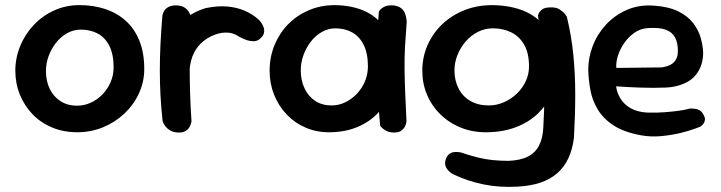

<svg xmlns="http://www.w3.org/2000/svg" viewBox="-20 -520 2823 752"><path d="M283 -2Q229 -2 184.5 -20.5Q140 -39 108 -72Q76 -105 58 -149Q40 -193 40 -243Q40 -293 59 -339.5Q78 -386 112 -422Q146 -458 192 -479Q238 -500 291 -500Q345 -500 391 -485Q437 -470 471.5 -439.5Q506 -409 525.5 -361.5Q545 -314 545 -250Q545 -200 524.5 -155Q504 -110 467.5 -75.5Q431 -41 383.5 -21.5Q336 -2 283 -2ZM281 -106Q310 -106 336 -118Q362 -130 382 -151Q402 -172 413.5 -199Q425 -226 425 -256Q425 -307 408.5 -340Q392 -373 363 -388.5Q334 -404 296 -404Q268 -404 243 -390Q218 -376 199.5 -352.5Q181 -329 170.5 -300.5Q160 -272 160 -242Q160 -202 175 -171.5Q190 -141 217.5 -123.5Q245 -106 281 -106Z M670 -100Q655 -98 646 -107Q637 -116 633 -128Q629 -140 628 -150Q627 -160 627 -160Q622 -180 620 -191.5Q618 -203 618.5 -212Q619 -221 619.5 -232.5Q620 -244 621 -265Q625 -324 645.5 -369Q666 -414 702 -444Q738 -474 785 -488Q832 -498 870.5 -494.5Q909 -491 939.5 -477.5Q970 -464 992 -444Q992 -444 996.5 -439.5Q1001 -435 1006 -427Q1011 -419 1013.5 -409.5Q1016 -400 1013.5 -389.5Q1011 -379 998 -368Q987 -358 972 -358.5Q957 -359 943.5 -364Q930 -369 921 -374Q912 -379 912 -379Q891 -393 863.5 -392.5Q836 -392 807 -378Q772 -361 751 -331.5Q730 -302 724 -261Q722 -237 720.5 -221Q719 -205 718 -193Q717 -181 717.5 -168Q718 -155 719 -135Q719 -135 715.5 -127Q712 -119 701.5 -111Q691 -103 670 -100ZM676 -1Q659 -2 647.5 -8.5Q636 -15 629 -24Q622 -33 619.5 -39Q617 -45 617 -45Q611 -99 608.5 -148Q606 -197 606 -245.5Q606 -294 608.5 -346Q611 -398 616 -458Q616 -458 617.5 -464.5Q619 -471 624 -479Q629 -487 640.5 -493Q652 -499 671 -499Q692 -498 703.5 -490Q715 -482 721 -471Q727 -460 728.5 -452Q730 -444 730 -444Q727 -395 725 -348.5Q723 -302 723 -254.5Q723 -207 724.5 -155.5Q726 -104 730 -45Q730 -45 728.5 -38Q727 -31 722 -22Q717 -13 706 -6.5Q695 0 676 -1Z M1274 -2Q1222 -1 1178.5 -19.5Q1135 -38 1103 -71.5Q1071 -105 1053.5 -149Q1036 -193 1036 -243Q1036 -297 1055.5 -344Q1075 -391 1109 -425.5Q1143 -460 1188.5 -479.5Q1234 -499 1286 -500Q1361 -500 1415 -473.5Q1469 -447 1497.5 -391.5Q1526 -336 1526 -250Q1526 -200 1509 -155.5Q1492 -111 1460 -77Q1428 -43 1381 -23Q1334 -3 1274 -2ZM1279 -107Q1307 -107 1332.5 -119.5Q1358 -132 1378 -153Q1398 -174 1409.5 -201.5Q1421 -229 1421 -260Q1421 -311 1404.5 -344Q1388 -377 1359.5 -393Q1331 -409 1293 -409Q1266 -409 1241 -395Q1216 -381 1197.5 -357Q1179 -333 1168.5 -304Q1158 -275 1158 -244Q1158 -205 1173 -173.5Q1188 -142 1215 -124.5Q1242 -107 1279 -107ZM1524 -1Q1505 -1 1493 -7.5Q1481 -14 1475 -20.5Q1469 -27 1469 -27Q1462 -100 1458 -172Q1454 -244 1455.5 -319Q1457 -394 1464 -475Q1464 -475 1469 -481.5Q1474 -488 1486 -494Q1498 -500 1519 -499Q1540 -497 1551.5 -487.5Q1563 -478 1567 -465.5Q1571 -453 1572 -444Q1573 -435 1573 -435Q1569 -384 1566.5 -340Q1564 -296 1564.5 -251.5Q1565 -207 1567 -157Q1569 -107 1572 -46Q1572 -46 1571 -39Q1570 -32 1565.5 -23.5Q1561 -15 1551.5 -8Q1542 -1 1524 -1Z M2007 211Q1937 215 1875 202.5Q1813 190 1758 164Q1758 164 1751.5 160.5Q1745 157 1737 149Q1729 141 1725 130Q1721 119 1726 104Q1731 89 1740.5 82.5Q1750 76 1760.5 75.5Q1771 75 1778 76Q1785 77 1785 77Q1820 89 1850 96.5Q1880 104 1910 107Q1940 110 1972 110Q2019 108 2048 93Q2077 78 2091.5 49.5Q2106 21 2108 -22Q2112 -90 2112 -147.5Q2112 -205 2109 -256Q2106 -307 2100.5 -357Q2095 -407 2087 -459Q2087 -459 2090 -467Q2093 -475 2103.5 -483Q2114 -491 2136 -491Q2158 -492 2172 -483Q2186 -474 2193 -464.5Q2200 -455 2200 -455Q2218 -381 2225.5 -305.5Q2233 -230 2233 -150Q2233 -70 2228 19Q2217 111 2162.5 158.5Q2108 206 2007 211ZM1889 -2Q1833 -1 1786.5 -19.5Q1740 -38 1705.5 -71.5Q1671 -105 1652.5 -149Q1634 -193 1634 -243Q1634 -297 1655 -344Q1676 -391 1712.5 -425.5Q1749 -460 1797.5 -479.5Q1846 -499 1902 -500Q1983 -500 2040.5 -473.5Q2098 -447 2129 -391.5Q2160 -336 2160 -250Q2160 -200 2141.5 -155.5Q2123 -111 2088.5 -77Q2054 -43 2003.5 -23Q1953 -3 1889 -2ZM1894 -107Q1925 -107 1953.5 -119.5Q1982 -132 2004 -153Q2026 -174 2039 -201.5Q2052 -229 2052 -260Q2052 -311 2033.5 -344Q2015 -377 1983 -393Q1951 -409 1910 -409Q1879 -409 1851.5 -395Q1824 -381 1803.5 -357Q1783 -333 1771.5 -304Q1760 -275 1760 -244Q1760 -205 1776 -173.5Q1792 -142 1822.5 -124.5Q1853 -107 1894 -107Z M2491 10Q2425 -2 2384.5 -28Q2344 -54 2322 -90Q2300 -126 2292.5 -166.5Q2285 -207 2284 -247Q2284 -294 2301.5 -340Q2319 -386 2353 -423Q2387 -460 2434.5 -481Q2482 -502 2540 -498Q2599 -494 2636.5 -475.5Q2674 -457 2695 -429.5Q2716 -402 2724.5 -371.5Q2733 -341 2734 -314Q2734 -265 2708 -230Q2682 -195 2626 -182Q2610 -178 2587 -177Q2564 -176 2537.5 -176Q2511 -176 2485.5 -177Q2460 -178 2439.5 -179Q2419 -180 2406 -181Q2393 -182 2393 -182Q2396 -158 2409.5 -135Q2423 -112 2449.5 -96.5Q2476 -81 2516 -79Q2554 -78 2584.5 -80.5Q2615 -83 2637 -86Q2659 -89 2670.5 -92Q2682 -95 2682 -95Q2682 -95 2687.5 -95Q2693 -95 2702 -94Q2711 -93 2720 -88Q2729 -83 2735 -71Q2742 -60 2741 -51Q2740 -42 2735.5 -36Q2731 -30 2727 -27Q2723 -24 2723 -24Q2723 -24 2702 -16Q2681 -8 2646.5 0.5Q2612 9 2571.5 13Q2531 17 2491 10ZM2394 -254 2571 -256Q2571 -256 2577.5 -257Q2584 -258 2594 -261Q2604 -264 2613.5 -271Q2623 -278 2629 -290Q2635 -302 2635 -321Q2635 -352 2624 -373Q2613 -394 2588 -403.5Q2563 -413 2518 -410Q2487 -408 2463 -390.5Q2439 -373 2422.5 -348Q2406 -323 2399 -297.5Q2392 -272 2394 -254Z"/></svg>

Font: Sour Gummy Black Medium
Style: Regular
Weight: 500
Version: Version 1.000